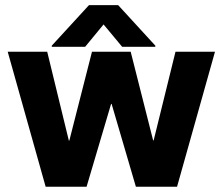

<svg xmlns="http://www.w3.org/2000/svg" viewBox="-20 -713 850 733"><path d="M154.3 0 9.4 -515.6H160.2L242.8 -176.4H244.7L331.2 -515.6H478.9L564.6 -177.1H566.6L650 -515.6H800.8L655.9 0H498.8L406.1 -316.2H404.1L310.5 0ZM305.1 -534.4H177.7V-538.7L319.7 -693.4H431.1L573 -538.7V-534.4H446.3L375.4 -619.7Z"/></svg>

Font: Inter Display V
Style: Regular
Weight: 400
Designer: Rasmus Andersson
Foundry: rsms
Version: Version 3.015;git-src